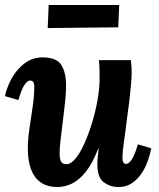

<svg xmlns="http://www.w3.org/2000/svg" viewBox="-21 -742 639 773"><path d="M211 11Q169 11 142.5 -8Q116 -27 103.5 -61.5Q91 -96 91 -143Q91 -180 97.5 -224Q104 -268 110.5 -312Q117 -356 117 -392Q117 -409 111.5 -413.5Q106 -418 101 -418Q90 -418 78 -401Q66 -384 53 -339L-1 -355Q3 -376 14.5 -403Q26 -430 45 -454.5Q64 -479 90 -495Q116 -511 150 -511Q206 -511 225.5 -481Q245 -451 245 -398Q245 -368 241 -330.5Q237 -293 232 -254Q227 -215 223 -180.5Q219 -146 219 -123Q219 -108 222 -98.5Q225 -89 231 -85Q237 -81 247 -81Q264 -81 282.5 -103Q301 -125 318 -162.5Q335 -200 349 -245.5Q363 -291 371.5 -338.5Q380 -386 380 -428Q380 -442 379.5 -465Q379 -488 377 -500H506Q508 -479 508.5 -470.5Q509 -462 509 -452Q509 -431 506.5 -401.5Q504 -372 500 -338Q496 -304 491 -270Q488 -243 484.5 -218Q481 -193 478 -171.5Q475 -150 473.5 -133.5Q472 -117 472 -108Q472 -92 476.5 -87Q481 -82 486 -82Q497 -82 509 -99Q521 -116 534 -161L588 -145Q584 -124 575 -97Q566 -70 550 -45.5Q534 -21 511 -5Q488 11 455 11Q423 11 397 -8Q371 -27 371 -80Q371 -100 373 -114Q375 -128 376 -145H375Q352 -85 325 -51Q298 -17 269 -3Q240 11 211 11ZM171 -629 175 -722H459L455 -632Z"/></svg>

Font: Lora
Style: Italic
Weight: 400
Italic angle: -3°
Designer: Olga Karpushina, Alexei Vanyashin (Cyrillic)
Foundry: Cyreal
Version: Version 3.008